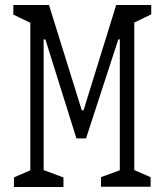

<svg xmlns="http://www.w3.org/2000/svg" viewBox="-20 -750 660 770"><path d="M36 -38.5 113 -72 101.5 -45V-680L113 -653L33.5 -691.5V-730H176.5L308 -307.5H315L446 -730H586.5V-692.5L507 -654L518.5 -681V-46L507 -73L584 -39.5V-1H385V-39.5L476 -73L460.5 -41V-592H454.5L325 -195H286.5L162 -592H155V-40L143.5 -72L234.5 -38.5V0H36Z"/></svg>

Font: Monaspace Xenon Var
Style: Regular
Weight: 400
Designer: Riley Cran and the Lettermatic Team
Version: Version 1.000 (Monaspace Xenon Var)